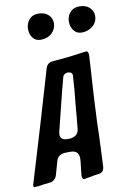

<svg xmlns="http://www.w3.org/2000/svg" viewBox="-175 -1061 736 1114"><g transform="rotate(-10 192.5 -504.0)"><path d="M363 -848Q333 -848 316 -870Q299 -892 299 -922Q299 -955 319 -977.5Q339 -1000 374 -1000Q412 -1000 433.5 -979.5Q455 -959 455 -931Q455 -894 427.5 -871Q400 -848 363 -848ZM121 -848Q91 -848 74.5 -869.5Q58 -891 58 -922Q58 -954 77.5 -977Q97 -1000 132 -1000Q170 -1000 191 -979.5Q212 -959 212 -931Q212 -896 186.5 -872Q161 -848 121 -848ZM244 -11 235 -9H232L228 -8Q216 -9 216 -32L225 -112L226 -130Q226 -178 178 -178H152Q102 -178 92 -136L71 -62Q67 -46 56 -35.5Q45 -25 30 -23L21 -22Q3 -20 -5 -19H-7L-11 -18H-13L-30 -15Q-35 -15 -38 -14L-56 -13H-59L-64 -12Q-70 -12 -70 -25Q-70 -27 -68 -31L1 -260Q26 -341 103 -604L124 -675Q133 -710 165 -713L264 -722Q333 -731 361 -735H363L368 -736Q381 -735 381 -711L376 -627Q374 -598 372 -564Q370 -530 367.5 -489Q365 -448 364 -425Q363 -407 361.5 -372Q360 -337 359 -320L357 -247Q356 -211 354 -172Q353 -154 351.5 -116.5Q350 -79 349 -61Q347 -28 319 -23L302 -21Q299 -21 291 -19.5Q283 -18 279 -17Q257 -13 244 -11ZM262 -527 268 -612Q268 -634 238 -634Q217 -629 212 -615L190 -532Q152 -380 133 -303Q133 -300 132.5 -297Q132 -294 131.5 -292Q131 -290 131 -289Q131 -254 171 -254H188Q237 -259 241 -302L243 -325Q249 -379 251 -413Q253 -437 262 -527Z"/></g></svg>

Font: Bangerz Fix
Style: Regular
Weight: 400
Designer: vernon adams
Foundry: Vernon Adams
Version: Version 2.10;December 28, 2023;FontCreator 13.0.0.2683 64-bi